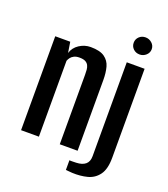

<svg xmlns="http://www.w3.org/2000/svg" viewBox="-138 -741 831 951"><g transform="rotate(20 277.5 -265.5)"><path d="M43 0V-495H122L131 -439Q140 -469 167.5 -487Q195 -505 227 -505Q276 -505 300.5 -487.5Q325 -470 333 -440.5Q341 -411 341 -373V0H247V-366Q247 -380 246 -392.5Q245 -405 240 -415Q235 -425 224 -431Q213 -437 192 -437Q175 -437 163.5 -431Q152 -425 146 -416.5Q140 -408 137 -400V0ZM353 112Q347 111 335 110.5Q323 110 319 109V58Q326 59 337 58.5Q348 58 355 58Q386 57 403 43Q420 29 420 0V-495H514V-26Q514 34 491.5 64.5Q469 95 432.5 104.5Q396 114 353 112ZM466 -553Q446 -553 432.5 -566Q419 -579 419 -598Q419 -617 432.5 -630Q446 -643 466 -643Q485 -643 499.5 -630Q514 -617 514 -598Q514 -579 499.5 -566Q485 -553 466 -553Z"/></g></svg>

Font: Alumni Sans SemiBold
Style: Regular
Weight: 600
Designer: Robert E. Leuschke
Foundry: Robert E. Leuschke
Version: Version 1.018